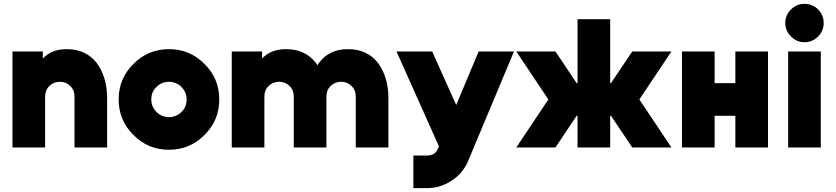

<svg xmlns="http://www.w3.org/2000/svg" viewBox="-20 -768 4355 1000"><path d="M538 0V-256Q538 -312 524 -358.5Q510 -405 483 -441Q427 -512 328 -512Q260 -512 218 -477Q214 -474 210.5 -470.5Q207 -467 203 -463V-500H45V0H215V-264Q215 -299 237 -320Q259 -342 292 -342Q324 -342 346 -320Q368 -299 368 -264V0Z M860 -512Q751 -512 675 -435Q598 -359 598 -250Q598 -141 675 -65Q751 12 860 12Q969 12 1045 -65Q1122 -141 1122 -250Q1122 -359 1045 -435Q969 -512 860 -512ZM860 -342Q898 -342 925 -315Q952 -288 952 -250Q952 -231 945.5 -214.5Q939 -198 925 -185Q898 -158 860 -158Q822 -158 795 -185Q768 -212 768 -250Q768 -269 774.5 -285.5Q781 -302 795 -315Q822 -342 860 -342Z M2003 0V-256Q2003 -312 1989 -358.5Q1975 -405 1948 -441Q1892 -512 1793 -512Q1694 -512 1642 -441Q1640 -438 1637.5 -435Q1635 -432 1633 -428Q1631 -431 1629 -434.5Q1627 -438 1625 -441Q1569 -512 1470 -512Q1398 -512 1354 -472Q1352 -470 1349.5 -468Q1347 -466 1345 -463V-500H1187V0H1357V-264Q1357 -299 1379 -320Q1401 -342 1434 -342Q1466 -342 1488 -320Q1510 -299 1510 -264V0H1680V-264Q1680 -299 1702 -320Q1724 -342 1757 -342Q1789 -342 1811 -320Q1833 -299 1833 -264V0Z M2045 -500 2266 -6 2259 10Q2252 26 2238 34Q2224 42 2203 42H2133V212H2203Q2271 212 2329 175Q2358 157 2379.5 132.5Q2401 108 2415 78L2657 -500H2473L2356 -221L2231 -500Z M2669 -500 2836 -250 2669 0H2873L3040 -250L2873 -500ZM3477 -500H3273L3105 -250L3273 0H3477L3310 -250ZM2988 -668V-335H2843V-165H2988V0H3158V-165H3303V-335H3158V-668Z M3532 0H3702V-165H3810V0H3980V-500H3810V-335H3702V-500H3532Z M4270 -648Q4270 -689 4241 -719Q4211 -748 4170 -748Q4129 -748 4100 -719Q4070 -689 4070 -648Q4070 -607 4100 -578Q4129 -548 4170 -548Q4211 -548 4241 -578Q4270 -607 4270 -648ZM4085 0H4255V-500H4085Z"/></svg>

Font: Unageo
Style: Black
Weight: 900
Designer: Richard Sepsi
Foundry: Richard Sepsi
Version: Version 2.000